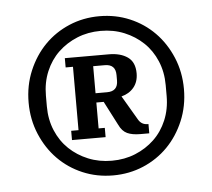

<svg xmlns="http://www.w3.org/2000/svg" viewBox="-39 -751 547 495"><g transform="rotate(-5 235.0 -504.0)"><path d="M137 -422H156V-586H137V-610H251Q281 -610 299.5 -597Q318 -584 318 -555Q318 -533 306 -518.5Q294 -504 274 -499L311 -436Q319 -422 335 -422H337V-398H314Q293 -398 280 -404Q267 -410 259 -427L227 -489H208V-422H224V-398H137ZM235 -336Q268 -336 296 -347.5Q324 -359 345 -379Q366 -399 378 -427.5Q390 -456 390 -490V-518Q390 -552 378 -580.5Q366 -609 345 -629Q324 -649 296 -660.5Q268 -672 235 -672Q202 -672 174 -660.5Q146 -649 125 -629Q104 -609 92 -580.5Q80 -552 80 -518V-490Q80 -456 92 -427.5Q104 -399 125 -379Q146 -359 174 -347.5Q202 -336 235 -336ZM235 -298Q193 -298 156.5 -313.5Q120 -329 93 -356.5Q66 -384 50 -422Q34 -460 34 -504Q34 -548 50 -586Q66 -624 93 -651.5Q120 -679 156.5 -694.5Q193 -710 235 -710Q277 -710 313.5 -694.5Q350 -679 377 -651.5Q404 -624 420 -586Q436 -548 436 -504Q436 -460 420 -422Q404 -384 377 -356.5Q350 -329 313.5 -313.5Q277 -298 235 -298ZM208 -513H238Q266 -513 266 -541V-555Q266 -583 238 -583H208Z"/></g></svg>

Font: IBM Plex Serif SemiBold
Style: Regular
Weight: 600
Designer: Mike Abbink, Paul van der Laan, Pieter van Rosmalen
Foundry: Bold Monday
Version: Version 2.5